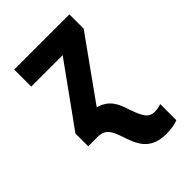

<svg xmlns="http://www.w3.org/2000/svg" viewBox="-230 -649 989 989"><g transform="rotate(-45 265.0 -154.5)"><path d="M384 240C415 240 448 235 469 226V109C452 114 437 117 422 117C376 117 361 84 337 17C318 -41 300 -90 226 -111L465 -445V-549H63V-425H292L53 -93V0H120C179 0 193 34 212 87C237 162 262 240 384 240Z"/></g></svg>

Font: Noto Sans Mono Condensed ExtraBold
Style: Regular
Weight: 800
Width: 3
Designer: Monotype Design Team
Foundry: Monotype Imaging Inc.
Version: Version 2.014